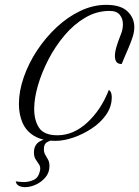

<svg xmlns="http://www.w3.org/2000/svg" viewBox="-20 -561 574 792"><path d="M210 20Q155 20 121.5 0Q88 -20 73 -54.5Q58 -89 58 -132Q58 -185 78 -242.5Q98 -300 133 -353Q168 -406 213.5 -448.5Q259 -491 311.5 -516Q364 -541 418 -541Q478 -541 506 -514Q534 -487 534 -449Q534 -431 528 -411Q521 -389 511 -365.5Q501 -342 493 -323.5Q485 -305 482 -297Q466 -297 460 -306Q454 -315 454 -330Q454 -347 461 -370Q468 -393 477 -415Q487 -438 487 -461Q487 -484 474 -500Q461 -516 432 -516Q379 -516 332 -488.5Q285 -461 246.5 -415.5Q208 -370 180 -316Q152 -262 136.5 -208.5Q121 -155 121 -112Q121 -64 141.5 -33.5Q162 -3 217 -3Q283 -3 340 -55.5Q397 -108 429 -190Q441 -183 441 -160Q441 -121 418 -88Q395 -55 358.5 -31Q322 -7 282.5 6.5Q243 20 210 20ZM84 211Q69 211 58 205.5Q47 200 45 187Q51 188 60 189Q69 190 79 190Q99 190 119 181Q139 172 145 143Q148 128 141.5 118Q135 108 127.5 97Q120 86 120 68Q120 36 144.5 22Q169 8 200 8Q209 8 209 14Q187 18 174 25.5Q161 33 161 54Q161 68 167 78Q173 88 178.5 98Q184 108 184 124Q184 151 167.5 170.5Q151 190 128 200.5Q105 211 84 211Z"/></svg>

Font: Birthstone
Style: Regular
Weight: 400
Designer: Robert E. Leuschke
Foundry: Robert E. Leuschke
Version: Version 1.013; ttfautohint (v1.8.3)